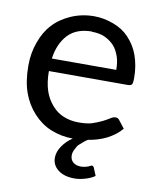

<svg xmlns="http://www.w3.org/2000/svg" viewBox="-79 -575 650 807"><g transform="rotate(10 246.0 -171.0)"><path d="M363 108Q366 111 366 112L380 146Q367 156 342 164Q316 172 294 172Q250 172 224 152Q198 132 198 100Q198 75 215 50Q232 25 258 8Q208 8 162 -11Q121 -28 88 -64Q55 -100 38 -148Q21 -196 21 -262Q21 -316 38 -362Q55 -410 84 -441Q114 -474 160 -494Q206 -514 258 -514Q300 -514 342 -498Q382 -483 408 -455Q438 -423 452 -384Q468 -339 468 -288Q468 -265 464 -260Q460 -254 446 -254H110Q110 -206 122 -170Q133 -137 156 -111Q178 -86 206 -75Q236 -63 270 -63Q306 -63 328 -70Q349 -77 370 -87Q384 -94 400 -104Q411 -111 420 -111Q431 -111 437 -102L462 -70Q439 -42 400 -22Q364 -4 322 2Q311 9 303 16Q291 26 285 32Q281 36 272 54Q266 66 266 78Q266 96 278 107Q291 118 312 118Q320 118 330 116Q338 114 343 112Q353 107 352 108Q354 106 357 106Q361 106 363 108ZM260 -449Q195 -449 159 -412Q122 -373 113 -308H388Q388 -341 380 -364Q370 -393 355 -409Q338 -427 314 -438Q291 -448 260 -448Z"/></g></svg>

Font: Aleo
Style: Regular
Weight: 400
Designer: Alessio Laiso
Version: Version 1.1